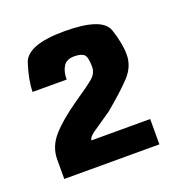

<svg xmlns="http://www.w3.org/2000/svg" viewBox="-70 -741 391 424"><g transform="rotate(-20 125.0 -529.0)"><path d="M12.5 -375V-420.5Q12.5 -450.5 33.5 -474.5Q54.5 -498.5 94 -526Q129.5 -550 142.2 -560.8Q155 -571.5 155 -587Q155 -611 147.8 -616.5Q140.5 -622 125.5 -622Q107.5 -622 100 -610.2Q92.5 -598.5 92.5 -579.5H12.5Q12.5 -606 24.5 -643.8Q36.5 -681.5 124 -681.5Q213 -681.5 224.5 -646.8Q236 -612 236 -586Q236 -558.5 215.5 -536.2Q195 -514 155 -481Q124 -460 111 -450.8Q98 -441.5 98 -434.5H236V-375Z"/></g></svg>

Font: Anybody Condensed ExtraBold
Style: Regular
Weight: 800
Width: 3
Designer: Tyler Finck
Foundry: Etcetera Type Company
Version: Version 1.010; ttfautohint (v1.8.3) -l 8 -r 50 -G 200 -x 14 